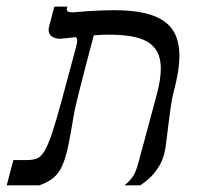

<svg xmlns="http://www.w3.org/2000/svg" viewBox="-67 -555 631 575"><path d="M425.3 -96.2Q420.4 -77.1 412.1 -62Q403.8 -46.9 393.8 -35.2Q383.8 -23.4 373.3 -14.9Q362.8 -6.3 353 0H305.7Q316.9 -8.3 327.9 -22.2Q338.9 -36.1 346.7 -64.9L401.9 -269.5Q408.2 -293 411.4 -312.7Q414.6 -332.5 414.6 -349.6Q414.6 -378.9 404.5 -398.4Q394.5 -418 374.8 -429.7Q355 -441.4 325.4 -446.3Q295.9 -451.2 256.3 -451.2Q246.6 -451.2 235.8 -450.7Q225.1 -450.2 213.9 -449.2L195.3 -378.9Q189.9 -357.9 183.6 -333.7Q177.2 -309.6 171.4 -286.4Q165.5 -263.2 160.9 -243.4Q156.2 -223.6 154.3 -211.9Q145 -155.3 137.5 -118.7Q129.9 -82 119.4 -58.8Q108.9 -35.6 93 -22.5Q77.1 -9.3 50.8 0H-46.9L-26.9 -75.7H13.2Q30.8 -75.7 43 -80.1Q55.2 -84.5 66.2 -102.5Q77.1 -120.6 89.4 -157.5Q101.6 -194.3 119.1 -259.3L153.8 -388.2Q158.2 -404.3 161.1 -415.5Q164.1 -426.8 164.1 -433.6Q164.1 -439.9 160.2 -443.8L119.6 -439.5Q117.2 -439 112.3 -439Q98.1 -439 88.4 -445.8Q78.6 -452.6 78.6 -465.8Q78.6 -470.2 80.1 -476.1L95.7 -535.2H134.8L133.3 -529.8Q132.8 -528.8 132.8 -526.9Q132.8 -522.9 136.5 -520.5Q140.1 -518.1 150.4 -518.1Q153.3 -518.1 156.7 -518.3Q160.2 -518.6 164.1 -519Q190.4 -521.5 220 -522.9Q249.5 -524.4 275.9 -524.4Q328.6 -524.4 365.7 -515.9Q402.8 -507.3 426 -490.2Q449.2 -473.1 459.7 -447.8Q470.2 -422.4 470.2 -388.2Q470.2 -364.7 465.8 -337.9Q461.4 -311 453.1 -279.8Q447.8 -260.3 444.1 -233.2Q440.4 -206.1 437 -179.2Q433.6 -152.3 430.9 -129.6Q428.2 -106.9 425.3 -96.2Z"/></svg>

Font: Arian Grqi
Style: Italic
Weight: 400
Italic angle: -15°
Designer: Ruben Hakobyan (Tarumian)
Foundry: Ruben Hakobyan (Tarumian)
Version: Version 1.002